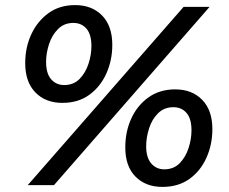

<svg xmlns="http://www.w3.org/2000/svg" viewBox="-20 -727 900 754"><path d="M89 0 701 -700H803L192 0ZM225 -323Q159 -323 119 -364Q79 -405 79 -479Q79 -541 103 -592.5Q127 -644 170.5 -675.5Q214 -707 275 -707Q341 -707 381 -666Q421 -625 421 -551Q421 -490 397.5 -438Q374 -386 330.5 -354.5Q287 -323 225 -323ZM232 -393Q269 -393 292.5 -417Q316 -441 327.5 -476.5Q339 -512 339 -546Q339 -592 319.5 -614.5Q300 -637 268 -637Q232 -637 208 -613Q184 -589 172.5 -553.5Q161 -518 161 -484Q161 -438 181 -415.5Q201 -393 232 -393ZM618 7Q552 7 512 -33.5Q472 -74 472 -148Q472 -210 495.5 -261.5Q519 -313 563 -344.5Q607 -376 668 -376Q734 -376 774 -335Q814 -294 814 -220Q814 -159 790.5 -107Q767 -55 723.5 -24Q680 7 618 7ZM625 -62Q662 -62 685.5 -86Q709 -110 720.5 -145.5Q732 -181 732 -215Q732 -261 712.5 -283.5Q693 -306 661 -306Q625 -306 601 -282.5Q577 -259 565.5 -223Q554 -187 554 -153Q554 -108 574 -85Q594 -62 625 -62Z"/></svg>

Font: MOST Montserrat SemiBold
Style: Italic
Weight: 600
Italic angle: -11.3°
Designer: Julieta Ulanovsky
Foundry: Julieta Ulanovsky
Version: Version 8.000;March 11, 2024;FontCreator 15.0.0.2926 64-bit